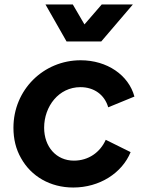

<svg xmlns="http://www.w3.org/2000/svg" viewBox="-20 -825 660 857"><path d="M432 -640 573 -805H434L357 -716L305 -805H183L277 -640ZM307 12C425 12 525 -53 563 -146L452 -201C427 -145 375 -108 310 -108C231 -108 177 -170 177 -255C177 -350 242 -436 339 -436C400 -436 447 -402 463 -346L580 -394C554 -490 458 -556 340 -556C174 -556 40 -424 40 -255C40 -204 51 -159 74 -119C119 -38 204 12 307 12Z"/></svg>

Font: Plus Jakarta Sans
Style: Bold Italic
Weight: 700
Italic angle: -8°
Designer: Gumpita Rahayu
Foundry: Tokotype
Version: Version 2.071;gftools[0.9.30]